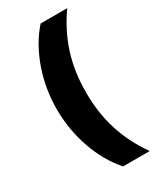

<svg xmlns="http://www.w3.org/2000/svg" viewBox="-220 -842 853 1024"><g transform="rotate(-30 207.0 -330.0)"><path d="M218 110Q145 27 104.5 -89Q64 -205 64 -330Q64 -455 104.5 -571Q145 -687 218 -770H382Q312 -671 278 -563.5Q244 -456 244 -330Q244 -204 278 -96.5Q312 11 382 110Z"/></g></svg>

Font: M PLUS 2 Black
Style: Regular
Weight: 900
Designer: Coji Morishita
Foundry: UNDERFOREST DESIGN
Version: Version 1.001